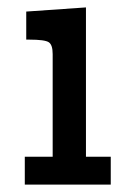

<svg xmlns="http://www.w3.org/2000/svg" viewBox="-20 -498 365 518"><path d="M46.9 0V-75.2H122.1V-352.1Q122.1 -377 111.6 -384Q101.1 -391.1 59.1 -391.1H50.8V-466.8L211.9 -478V-75.2H278.8V0Z"/></svg>

Font: CMU Concrete
Style: Bold
Weight: 700
Version: Version 0.7.0